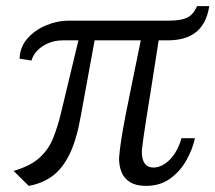

<svg xmlns="http://www.w3.org/2000/svg" viewBox="-20 -600 704 628"><path d="M74 8 24.5 -41Q79.5 -57 109 -83.8Q138.5 -110.5 153.5 -147.5Q168.5 -184.5 179.5 -230.5L236.5 -468H185.5Q160 -468 138.5 -459Q117 -450 102.5 -435Q88 -420 83 -402L44 -408Q45.5 -447 70 -474.5Q94.5 -502 131 -517.2Q167.5 -532.5 205 -532.5H533.5Q570.5 -532.5 591.2 -541.8Q612 -551 624.5 -580H664.5Q659.5 -548 647.2 -526.2Q635 -504.5 617 -491.8Q599 -479 576.5 -473.5Q554 -468 528 -468H499Q485 -377 475 -314.5Q465 -252 458.5 -211.5Q452 -171 448.8 -146.8Q445.5 -122.5 444 -108Q443 -81 452.5 -66.5Q462 -52 482 -52Q509 -52 534.8 -77.2Q560.5 -102.5 573.5 -148H617.5Q610.5 -113.5 590.5 -77.2Q570.5 -41 537.5 -16.5Q504.5 8 457 8Q425.5 8 405.8 -4Q386 -16 377.5 -37Q369 -58 369.5 -84.5Q371.5 -110 376.5 -142.5Q381.5 -175 390 -219.5Q398.5 -264 411.2 -324.8Q424 -385.5 440.5 -468H289.5L244.5 -222Q231 -144 207.8 -96.2Q184.5 -48.5 151.5 -24.2Q118.5 0 74 8Z"/></svg>

Font: Merriweather 72pt Light
Style: Italic
Weight: 300
Italic angle: -7.8°
Version: Version 2.101